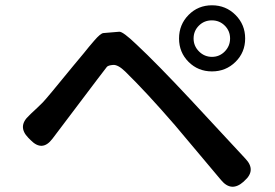

<svg xmlns="http://www.w3.org/2000/svg" viewBox="-20 -751 1040 726"><path d="M901 -64Q855 -23 816 -70L642 -277Q533 -403 453 -481Q426 -507 407.5 -505.5Q389 -504 384 -498Q366 -475 348 -451L178 -226Q140 -176 96 -221L87 -230Q45 -273 90 -314L99 -323Q121 -343 142 -364Q155 -377 257 -502L297 -550Q316 -574 336 -597Q360 -625 371 -626Q401 -629 431 -631Q445 -632 497 -582Q572 -512 701 -374L908 -151Q950 -107 904 -67ZM781.5 -481Q729 -481 693 -517Q657 -553 657 -605.5Q657 -658 693 -694.5Q729 -731 781.5 -731Q834 -731 870.5 -694.5Q907 -658 907 -605.5Q907 -553 870.5 -517Q834 -481 781.5 -481ZM781.5 -536Q810 -536 830 -556.5Q850 -577 850 -605.5Q850 -634 830 -654Q810 -674 781 -674Q752 -674 732 -654Q712 -634 712 -605.5Q712 -577 732.5 -556.5Q753 -536 781.5 -536Z"/></svg>

Font: Resource Han Rounded CN Medium
Style: Regular
Weight: 500
Designer: Cyano Hao (round all glyphs); Ryoko NISHIZUKA 西塚涼子 (kana, bopomofo & ideographs); Paul D. Hunt (Latin, Greek & Cyrillic)
Foundry: Cyano Hao
Version: 0.990